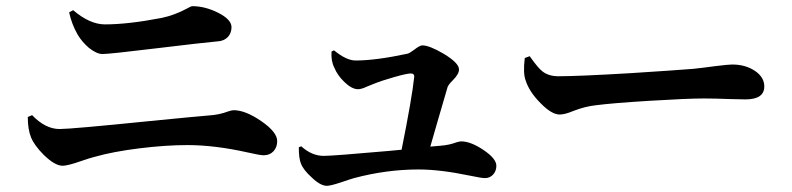

<svg xmlns="http://www.w3.org/2000/svg" viewBox="-20 -639 2566 622"><path d="M183 -102Q158 -102 122 -137Q91 -168 80.5 -194Q70 -220 70 -260L84 -266Q127 -221 173 -221Q211 -221 467 -247Q609 -261 657 -265Q690 -267 719 -278Q731 -282 737 -282Q775 -282 826.5 -246.5Q878 -211 878 -182Q878 -162 866 -149Q854 -136 834 -136Q822 -136 783 -145Q676 -169 587 -169Q517 -169 432 -158.5Q347 -148 287 -131Q271 -127 242 -117Q199 -102 183 -102ZM312 -464Q293 -464 268 -484Q246 -503 232 -526Q212 -561 204 -599L217 -606Q271 -560 320 -560Q395 -560 504 -581Q546 -590 585 -611Q599 -619 603 -619Q644 -619 686 -598Q730 -576 730 -551Q730 -533 719 -520Q706 -506 685 -505Q631 -500 491 -483Q335 -464 312 -464Z M1039 -37Q1018 -37 990 -64Q963 -88 955 -109Q948 -125 948 -162L956 -165Q990 -134 1029 -134Q1058 -134 1239 -150Q1267 -153 1281 -154Q1315 -323 1322 -391Q1322 -401 1311 -401Q1298 -401 1256 -389Q1217 -378 1190 -367Q1182 -364 1170 -359Q1151 -350 1140 -350Q1120 -350 1096 -373Q1073 -395 1063 -420Q1052 -441 1054 -472L1062 -476Q1102 -443 1132 -443Q1197 -443 1300 -465Q1306 -466 1322 -478Q1340 -492 1348 -492Q1371 -492 1417 -465Q1467 -435 1467 -414Q1467 -399 1447 -379Q1433 -365 1430 -357Q1423 -334 1395 -237Q1381 -187 1374 -164L1408 -167Q1435 -169 1459 -178Q1469 -181 1474 -181Q1505 -181 1546.5 -153Q1588 -125 1588 -102Q1588 -85 1577.5 -73.5Q1567 -62 1551 -62Q1540 -62 1502 -70Q1406 -90 1336 -90Q1232 -90 1127 -62Q1113 -58 1087 -49Q1051 -37 1039 -37Z M1793 -268Q1767 -268 1731 -305Q1695 -341 1683 -378Q1674 -401 1680 -451L1696 -457Q1698 -454 1701 -450Q1724 -418 1737 -408Q1757 -392 1789 -392Q1854 -392 2023 -402Q2164 -411 2226 -416Q2255 -419 2299 -425Q2340 -430 2352 -430Q2395 -430 2425.5 -409.5Q2456 -389 2456 -359Q2456 -317 2395 -317Q2379 -317 2347 -318Q2297 -320 2260 -320Q2207 -320 2085 -312.5Q1963 -305 1910 -298Q1874 -294 1836 -279Q1810 -268 1793 -268Z"/></svg>

Font: GenRyuMin TW B
Style: Regular
Weight: 700
Version: Version 1.501;PS 1;hotconv 16.6.51;makeotf.lib2.5.65220